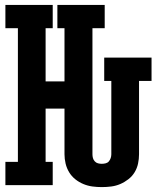

<svg xmlns="http://www.w3.org/2000/svg" viewBox="-20 -755 640 783"><path d="M395 8Q376 8 357 5.5Q338 3 320 -4.5Q302 -12 287 -24Q272 -36 262 -52.5Q252 -69 247.5 -88Q243 -107 243 -126V-312H166V-95H195V0H2V-95H53V-640H2V-735H195V-640H166V-423H243V-640H214V-735H407V-640H357V-126Q357 -118 359 -110.5Q361 -103 366.5 -97Q372 -91 379.5 -89Q387 -87 395 -87Q403 -87 411 -89Q419 -91 424 -97Q429 -103 431.5 -110.5Q434 -118 434 -126V-425H405V-520H598V-425H547V-126Q547 -107 543 -88Q539 -69 529 -52.5Q519 -36 503.5 -24Q488 -12 470.5 -4.5Q453 3 434 5.5Q415 8 395 8Z"/></svg>

Font: Iosevka HT Extrabold Extended
Style: Regular
Weight: 800
Width: 7
Monospace: yes
Designer: Belleve Invis
Foundry: Belleve Invis
Version: Version 32.3.0; ttfautohint (v1.8.4)